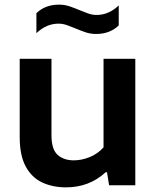

<svg xmlns="http://www.w3.org/2000/svg" viewBox="-20 -799 674 828"><path d="M265 9Q206.5 9 161.2 -12.5Q116 -34 90.5 -81.8Q65 -129.5 65 -207.5V-545.5H202V-215.5Q202 -155 228.5 -131.2Q255 -107.5 298.5 -107.5Q332 -107.5 366.8 -121.5Q401.5 -135.5 426.5 -163.5V-545.5H563.5V0H450.5L441.5 -56H435.5Q364.5 9 265 9ZM394 -652.5Q370 -652.5 348.2 -660Q326.5 -667.5 306.5 -676Q287.5 -684 269.2 -690.5Q251 -697 232.5 -697Q180 -697 137 -656V-742Q174.5 -779 235 -779Q259 -779 280.8 -771.5Q302.5 -764 322.5 -755.5Q341.5 -747.5 359.8 -741Q378 -734.5 396.5 -734.5Q449 -734.5 492 -775.5V-689.5Q454.5 -652.5 394 -652.5Z"/></svg>

Font: Encode Sans SmExp SmBold
Style: Regular
Weight: 600
Width: 6
Designer: Multiple Designers
Foundry: Impallari Type
Version: Version 3.002; ttfautohint (v1.8.3) -l 8 -r 50 -G 200 -x 14 